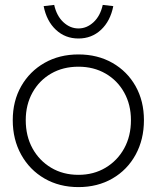

<svg xmlns="http://www.w3.org/2000/svg" viewBox="-20 -753 639 783"><path d="M32 -263Q32 -341 66.5 -401.5Q101 -462 161.5 -496.5Q222 -531 300 -531Q378 -531 438.5 -496.5Q499 -462 533 -401.5Q567 -341 567 -263Q567 -184 533 -122Q499 -60 438.5 -25Q378 10 300 10Q222 10 161.5 -25Q101 -60 66.5 -122Q32 -184 32 -263ZM514 -263Q514 -326 486.5 -375.5Q459 -425 410.5 -453Q362 -481 300 -481Q237 -481 188.5 -453Q140 -425 112.5 -375.5Q85 -326 85 -263Q85 -198 112.5 -148Q140 -98 188.5 -69Q237 -40 300 -40Q362 -40 410.5 -69Q459 -98 486.5 -148Q514 -198 514 -263ZM158 -728 201 -733Q211 -688 238.5 -662.5Q266 -637 300 -637Q334 -637 361.5 -662.5Q389 -688 399 -733L442 -728Q430 -667 392 -631.5Q354 -596 300 -596Q246 -596 208 -631.5Q170 -667 158 -728Z"/></svg>

Font: Mach ExtraLight
Style: Regular
Weight: 250
Version: Version 1.002